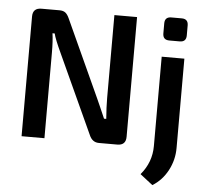

<svg xmlns="http://www.w3.org/2000/svg" viewBox="-59 -767 1100 1029"><g transform="rotate(5 491.0 -252.0)"><path d="M877 -704Q912 -704 912 -669V-615Q912 -580 877 -580H821Q786 -580 786 -615V-669Q786 -704 821 -704ZM638 -690V-46Q638 0 592 0H493Q457 0 441 -38L247 -461Q212 -536 206 -564H194Q200 -522 200 -460V0H77V-644Q77 -690 124 -690H221Q241 -690 252.5 -681Q264 -672 273 -652L461 -241Q464 -234 482 -194Q500 -154 509 -132H521Q516 -195 516 -244V-690ZM910 -490V-9Q910 55 880 111.5Q850 168 798 200L730 147Q788 78 788 -9V-490Z"/></g></svg>

Font: Exo 2 Semi Bold
Style: Regular
Weight: 600
Designer: Natanael Gama
Version: Version 1.001;PS 001.001;hotconv 1.0.88;makeotf.lib2.5.64775